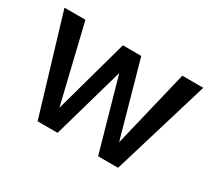

<svg xmlns="http://www.w3.org/2000/svg" viewBox="-101 -666 928 841"><g transform="rotate(30 362.5 -245.0)"><path d="M159 0 12 -490H118L212 -99L316 -475H409L514 -99L608 -490H714L566 0H465L363 -362L260 0Z"/></g></svg>

Font: Cabin Resolve
Style: Regular-Resolve
Weight: 400
Designer: Pablo Impallari
Foundry: Pablo Impallari. http://www.impallari.com Igino Marini. http://www.ikern.com
Version: Version 3.001